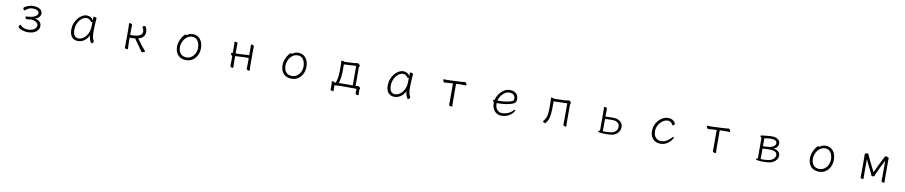

<svg xmlns="http://www.w3.org/2000/svg" viewBox="54 -1980 16892 3585"><g transform="rotate(10 8500.0 -187.0)"><path d="M422 -218Q411 -218 403 -231Q395 -244 395 -254Q395 -268 405 -268Q491 -271 537.5 -287.5Q584 -304 602.5 -326Q621 -348 621 -368Q621 -400 587 -418.5Q553 -437 502 -437Q469 -437 435 -424Q401 -411 376 -387Q372 -383 365.5 -378.5Q359 -374 353 -374Q345 -374 339 -383Q333 -392 330 -401Q327 -410 327 -411Q327 -422 344 -434.5Q361 -447 387.5 -458.5Q414 -470 444 -477Q474 -484 501 -484Q583 -484 630.5 -453Q678 -422 678 -373Q678 -344 663 -319.5Q648 -295 623.5 -278.5Q599 -262 572 -257Q599 -256 628 -242.5Q657 -229 677.5 -203Q698 -177 698 -137Q698 -73 642 -28.5Q586 16 484 16Q454 16 422 10Q390 4 362.5 -6.5Q335 -17 318 -29.5Q301 -42 301 -55Q301 -69 310 -82Q319 -95 329 -95Q334 -95 340 -89Q361 -63 397 -48Q433 -33 484 -33Q530 -33 565.5 -47.5Q601 -62 621 -85.5Q641 -109 641 -136Q641 -176 602.5 -201.5Q564 -227 502 -227Q496 -227 481.5 -225.5Q467 -224 451.5 -222Q436 -220 425 -218Z M1706 -457Q1703 -435 1700.5 -398.5Q1698 -362 1696.5 -321.5Q1695 -281 1694 -246Q1693 -211 1693 -193Q1693 -180 1694.5 -152.5Q1696 -125 1703.5 -93Q1711 -61 1728 -34Q1730 -30 1730 -27Q1730 -16 1719.5 -2.5Q1709 11 1695 11Q1685 11 1675.5 -3.5Q1666 -18 1658.5 -40.5Q1651 -63 1646 -86Q1641 -109 1640 -126Q1604 -53 1548.5 -18.5Q1493 16 1436 16Q1364 16 1320.5 -32.5Q1277 -81 1277 -175Q1277 -238 1298.5 -294Q1320 -350 1355.5 -393Q1391 -436 1434.5 -460Q1478 -484 1522 -484Q1559 -484 1592.5 -466Q1626 -448 1642 -410Q1643 -433 1643.5 -450.5Q1644 -468 1644 -475Q1644 -484 1661 -484Q1675 -484 1690.5 -477Q1706 -470 1706 -459ZM1642 -386Q1640 -382 1634.5 -379Q1629 -376 1624 -376Q1618 -376 1615 -380Q1596 -409 1571 -422.5Q1546 -436 1523 -436Q1490 -436 1456.5 -416.5Q1423 -397 1395 -362Q1367 -327 1350.5 -280.5Q1334 -234 1334 -180Q1334 -103 1363 -68.5Q1392 -34 1436 -34Q1486 -34 1531.5 -66Q1577 -98 1607 -156Q1637 -214 1640 -291Q1641 -306 1641 -333.5Q1641 -361 1642 -386Z M2324 -366Q2324 -376 2323.5 -397Q2323 -418 2322 -440Q2321 -462 2321 -473Q2321 -482 2336 -482Q2350 -482 2365 -474.5Q2380 -467 2380 -455Q2380 -447 2379.5 -430.5Q2379 -414 2378.5 -396Q2378 -378 2378 -366V-266Q2410 -266 2449.5 -268Q2489 -270 2524.5 -279.5Q2560 -289 2583 -311Q2606 -333 2606 -372Q2606 -387 2601 -403.5Q2596 -420 2584 -436Q2578 -444 2578 -450Q2578 -462 2591.5 -469Q2605 -476 2618 -476Q2631 -476 2635 -469Q2650 -444 2656.5 -420Q2663 -396 2663 -374Q2663 -330 2647 -302Q2631 -274 2608.5 -258.5Q2586 -243 2566 -237Q2546 -231 2538 -229Q2595 -148 2628.5 -105Q2662 -62 2679 -45Q2696 -28 2700 -24Q2704 -21 2704 -16Q2704 -6 2687 3.5Q2670 13 2655 13Q2644 13 2639 7Q2631 -5 2621 -19.5Q2611 -34 2602 -46Q2579 -80 2546.5 -124.5Q2514 -169 2480 -218Q2455 -215 2429 -214Q2403 -213 2378 -213V-107Q2378 -101 2379 -80Q2380 -59 2380.5 -36Q2381 -13 2381 -1Q2381 8 2366 8Q2353 8 2337.5 0.5Q2322 -7 2322 -19Q2322 -27 2322.5 -45.5Q2323 -64 2323.5 -82Q2324 -100 2324 -107Z M3412 -442Q3432 -457 3460.5 -470.5Q3489 -484 3531 -484Q3616 -484 3669.5 -421Q3723 -358 3723 -245Q3723 -197 3707.5 -151Q3692 -105 3662 -67Q3632 -29 3588 -6.5Q3544 16 3486 16Q3386 16 3331.5 -44Q3277 -104 3277 -207Q3277 -252 3291.5 -295.5Q3306 -339 3326.5 -374.5Q3347 -410 3366.5 -431Q3386 -452 3396 -452Q3407 -452 3412 -442ZM3486 -35Q3535 -35 3576.5 -63.5Q3618 -92 3643 -139.5Q3668 -187 3668 -245Q3668 -329 3631 -381.5Q3594 -434 3525 -434Q3483 -434 3447.5 -414Q3412 -394 3386.5 -360.5Q3361 -327 3346.5 -287Q3332 -247 3332 -208Q3332 -125 3373 -80Q3414 -35 3486 -35Z M4633 -226H4554L4392 -218Q4388 -218 4384.5 -217.5Q4381 -217 4377 -217V-108Q4377 -102 4378 -81Q4379 -60 4379.5 -37Q4380 -14 4380 -2Q4380 7 4365 7Q4352 7 4336.5 -0.5Q4321 -8 4321 -20Q4321 -28 4321.5 -46.5Q4322 -65 4322.5 -83Q4323 -101 4323 -108V-210Q4312 -212 4302.5 -226.5Q4293 -241 4293 -253Q4293 -267 4305 -267H4323V-367Q4323 -377 4322.5 -398Q4322 -419 4321 -441Q4320 -463 4320 -474Q4320 -483 4335 -483Q4349 -483 4364 -475.5Q4379 -468 4379 -456Q4379 -448 4378.5 -431.5Q4378 -415 4377.5 -397Q4377 -379 4377 -367V-266Q4381 -267 4384.5 -267Q4388 -267 4391 -267L4553 -275Q4568 -276 4586.5 -278Q4605 -280 4615 -280Q4625 -280 4633 -270V-367Q4633 -377 4632 -398Q4631 -419 4630.5 -441Q4630 -463 4630 -474Q4630 -483 4645 -483Q4659 -483 4674 -475.5Q4689 -468 4689 -456Q4689 -448 4688.5 -431.5Q4688 -415 4687.5 -397Q4687 -379 4687 -367V-108Q4687 -102 4687.5 -81Q4688 -60 4689 -37Q4690 -14 4690 -2Q4690 7 4675 7Q4662 7 4646.5 -0.5Q4631 -8 4631 -20Q4631 -28 4631.5 -46.5Q4632 -65 4632.5 -83Q4633 -101 4633 -108Z M5412 -442Q5432 -457 5460.5 -470.5Q5489 -484 5531 -484Q5616 -484 5669.5 -421Q5723 -358 5723 -245Q5723 -197 5707.5 -151Q5692 -105 5662 -67Q5632 -29 5588 -6.5Q5544 16 5486 16Q5386 16 5331.5 -44Q5277 -104 5277 -207Q5277 -252 5291.5 -295.5Q5306 -339 5326.5 -374.5Q5347 -410 5366.5 -431Q5386 -452 5396 -452Q5407 -452 5412 -442ZM5486 -35Q5535 -35 5576.5 -63.5Q5618 -92 5643 -139.5Q5668 -187 5668 -245Q5668 -329 5631 -381.5Q5594 -434 5525 -434Q5483 -434 5447.5 -414Q5412 -394 5386.5 -360.5Q5361 -327 5346.5 -287Q5332 -247 5332 -208Q5332 -125 5373 -80Q5414 -35 5486 -35Z M6773 96Q6773 100 6768.5 102.5Q6764 105 6759 105Q6746 105 6729 96.5Q6712 88 6712 75V74Q6713 57 6713.5 35.5Q6714 14 6714 -8Q6696 -9 6669 -9Q6642 -9 6612 -9H6493Q6440 -9 6390.5 -8Q6341 -7 6297 -2Q6297 34 6298 58.5Q6299 83 6300 100Q6300 111 6281 111Q6268 111 6253.5 104Q6239 97 6239 86V85Q6241 68 6241.5 54.5Q6242 41 6242 22Q6242 -2 6240.5 -20.5Q6239 -39 6237 -59V-62Q6237 -72 6247 -72Q6250 -72 6252 -71Q6263 -68 6275 -63.5Q6287 -59 6301 -54L6313 -55Q6332 -108 6340.5 -166Q6349 -224 6349 -291V-386Q6349 -402 6349 -416.5Q6349 -431 6347 -443Q6346 -451 6345.5 -456.5Q6345 -462 6345 -466Q6345 -480 6357 -480Q6366 -480 6378 -476.5Q6390 -473 6399 -469.5Q6408 -466 6408 -466L6601 -476Q6617 -477 6629 -480.5Q6641 -484 6654 -484Q6664 -484 6674.5 -476.5Q6685 -469 6692.5 -459Q6700 -449 6700 -442Q6700 -430 6694 -423.5Q6688 -417 6688 -406V-58Q6702 -59 6714.5 -62.5Q6727 -66 6735 -66Q6751 -66 6764.5 -50Q6778 -34 6778 -23Q6778 -16 6773.5 -8.5Q6769 -1 6769 9Q6769 41 6770.5 60Q6772 79 6773 95ZM6634 -429 6403 -417V-292Q6403 -226 6394.5 -166.5Q6386 -107 6371 -58Q6399 -59 6431 -59.5Q6463 -60 6492 -60Q6528 -60 6565.5 -60Q6603 -60 6634 -59Z M7706 -457Q7703 -435 7700.5 -398.5Q7698 -362 7696.5 -321.5Q7695 -281 7694 -246Q7693 -211 7693 -193Q7693 -180 7694.5 -152.5Q7696 -125 7703.5 -93Q7711 -61 7728 -34Q7730 -30 7730 -27Q7730 -16 7719.5 -2.5Q7709 11 7695 11Q7685 11 7675.5 -3.5Q7666 -18 7658.5 -40.5Q7651 -63 7646 -86Q7641 -109 7640 -126Q7604 -53 7548.5 -18.5Q7493 16 7436 16Q7364 16 7320.5 -32.5Q7277 -81 7277 -175Q7277 -238 7298.5 -294Q7320 -350 7355.5 -393Q7391 -436 7434.5 -460Q7478 -484 7522 -484Q7559 -484 7592.5 -466Q7626 -448 7642 -410Q7643 -433 7643.5 -450.5Q7644 -468 7644 -475Q7644 -484 7661 -484Q7675 -484 7690.5 -477Q7706 -470 7706 -459ZM7642 -386Q7640 -382 7634.5 -379Q7629 -376 7624 -376Q7618 -376 7615 -380Q7596 -409 7571 -422.5Q7546 -436 7523 -436Q7490 -436 7456.5 -416.5Q7423 -397 7395 -362Q7367 -327 7350.5 -280.5Q7334 -234 7334 -180Q7334 -103 7363 -68.5Q7392 -34 7436 -34Q7486 -34 7531.5 -66Q7577 -98 7607 -156Q7637 -214 7640 -291Q7641 -306 7641 -333.5Q7641 -361 7642 -386Z M8471 -420 8396 -417Q8372 -416 8348 -412.5Q8324 -409 8313 -409Q8301 -409 8291 -425Q8281 -441 8281 -454Q8281 -468 8292 -468Q8300 -468 8320.5 -467Q8341 -466 8364 -466Q8372 -466 8380 -466.5Q8388 -467 8395 -467L8608 -477Q8633 -479 8657 -481.5Q8681 -484 8691 -484Q8703 -484 8713 -468Q8723 -452 8723 -439Q8723 -425 8712 -425Q8703 -425 8677.5 -426Q8652 -427 8626 -427H8609L8529 -423V-115Q8529 -109 8529.5 -86Q8530 -63 8531 -38Q8532 -13 8532 0Q8532 9 8516 9Q8502 9 8485.5 1.5Q8469 -6 8469 -18Q8469 -26 8469.5 -46.5Q8470 -67 8470.5 -87.5Q8471 -108 8471 -115Z M9337 -201V-198Q9337 -116 9374.5 -75Q9412 -34 9463 -34Q9528 -34 9581.5 -57.5Q9635 -81 9675 -124Q9687 -137 9696 -137Q9704 -137 9704 -127Q9704 -118 9689 -95Q9674 -72 9644.5 -46.5Q9615 -21 9569.5 -2.5Q9524 16 9463 16Q9412 16 9371.5 -9.5Q9331 -35 9307 -82.5Q9283 -130 9283 -195V-210Q9262 -224 9262 -240Q9262 -252 9279 -252Q9281 -252 9285.5 -252.5Q9290 -253 9290 -253Q9296 -289 9317.5 -329Q9339 -369 9372 -404Q9405 -439 9447 -461.5Q9489 -484 9538 -484Q9599 -484 9635 -463Q9671 -442 9686.5 -409Q9702 -376 9702 -340Q9702 -311 9695 -292Q9688 -273 9667.5 -259.5Q9647 -246 9607 -233Q9562 -220 9497 -210.5Q9432 -201 9349 -201ZM9365 -250Q9441 -250 9494.5 -258Q9548 -266 9582 -276Q9613 -285 9626.5 -293Q9640 -301 9644 -312Q9648 -323 9648 -341Q9648 -385 9619 -410.5Q9590 -436 9537 -436Q9500 -436 9467 -417.5Q9434 -399 9408.5 -370Q9383 -341 9366 -309Q9349 -277 9344 -250Z M10637 -426 10379 -417V-291Q10379 -186 10363.5 -116.5Q10348 -47 10303 6Q10299 11 10290 11Q10278 11 10264.5 2Q10251 -7 10251 -18Q10251 -22 10256 -29Q10287 -63 10301.5 -100Q10316 -137 10320.5 -181.5Q10325 -226 10325 -281V-387Q10325 -416 10322 -437Q10319 -458 10319 -468Q10319 -473 10321 -477Q10324 -481 10331 -481Q10340 -481 10352.5 -477.5Q10365 -474 10374.5 -470.5Q10384 -467 10384 -467L10587 -473Q10613 -474 10629.5 -479Q10646 -484 10657 -484Q10672 -484 10687 -469.5Q10702 -455 10702 -442Q10702 -434 10696.5 -424.5Q10691 -415 10691 -402V-107Q10691 -101 10691.5 -80Q10692 -59 10693 -36Q10694 -13 10694 -1Q10694 8 10679 8Q10666 8 10650.5 0.5Q10635 -7 10635 -19Q10635 -27 10635.5 -45Q10636 -63 10636.5 -81Q10637 -99 10637 -107Z M11328 -375Q11328 -385 11327.5 -403.5Q11327 -422 11326 -441.5Q11325 -461 11325 -472Q11325 -481 11340 -481Q11354 -481 11369 -473.5Q11384 -466 11384 -454Q11384 -442 11383 -417.5Q11382 -393 11382 -375V-305Q11403 -307 11431.5 -307.5Q11460 -308 11487.5 -308.5Q11515 -309 11532 -309Q11615 -309 11664 -267.5Q11713 -226 11713 -163Q11713 -119 11692.5 -83Q11672 -47 11637.5 -23.5Q11603 0 11559 7Q11536 11 11505 12.5Q11474 14 11445 14Q11430 14 11417.5 13.5Q11405 13 11395 13Q11350 10 11329 6.5Q11308 3 11302 -2Q11296 -7 11296 -12Q11296 -27 11317 -27H11328ZM11382 -28Q11390 -27 11400 -27Q11410 -27 11422 -27Q11454 -27 11490.5 -29Q11527 -31 11549 -36Q11601 -47 11629 -82Q11657 -117 11657 -161Q11657 -199 11637 -222Q11617 -245 11588 -255Q11559 -265 11531 -265Q11515 -265 11487.5 -264.5Q11460 -264 11431.5 -263Q11403 -262 11382 -260Z M12709 -142Q12709 -134 12694.5 -109Q12680 -84 12651 -55Q12622 -26 12578.5 -5Q12535 16 12476 16Q12424 16 12380.5 -8Q12337 -32 12310.5 -79Q12284 -126 12284 -194Q12284 -254 12306 -306.5Q12328 -359 12365 -399Q12402 -439 12447.5 -461.5Q12493 -484 12539 -484Q12581 -484 12608.5 -472Q12636 -460 12652 -444.5Q12668 -429 12675 -416Q12682 -403 12682 -400Q12682 -386 12670.5 -374Q12659 -362 12648 -362Q12642 -362 12639 -367Q12622 -399 12599 -416.5Q12576 -434 12541 -434Q12505 -434 12469.5 -415Q12434 -396 12404.5 -363.5Q12375 -331 12357.5 -288.5Q12340 -246 12340 -199Q12340 -142 12360.5 -105.5Q12381 -69 12412.5 -51.5Q12444 -34 12476 -34Q12524 -34 12561 -50.5Q12598 -67 12627.5 -91Q12657 -115 12680 -139Q12693 -152 12701 -152Q12709 -152 12709 -142Z M13471 -420 13396 -417Q13372 -416 13348 -412.5Q13324 -409 13313 -409Q13301 -409 13291 -425Q13281 -441 13281 -454Q13281 -468 13292 -468Q13300 -468 13320.5 -467Q13341 -466 13364 -466Q13372 -466 13380 -466.5Q13388 -467 13395 -467L13608 -477Q13633 -479 13657 -481.5Q13681 -484 13691 -484Q13703 -484 13713 -468Q13723 -452 13723 -439Q13723 -425 13712 -425Q13703 -425 13677.5 -426Q13652 -427 13626 -427H13609L13529 -423V-115Q13529 -109 13529.5 -86Q13530 -63 13531 -38Q13532 -13 13532 0Q13532 9 13516 9Q13502 9 13485.5 1.5Q13469 -6 13469 -18Q13469 -26 13469.5 -46.5Q13470 -67 13470.5 -87.5Q13471 -108 13471 -115Z M14388 13Q14339 10 14313.5 5Q14288 0 14288 -12Q14288 -27 14309 -27H14320V-418Q14312 -423 14304 -433.5Q14296 -444 14296 -453Q14296 -462 14304 -463Q14315 -465 14340 -468Q14365 -471 14396 -474.5Q14427 -478 14456.5 -480Q14486 -482 14506 -482Q14587 -482 14626 -448.5Q14665 -415 14665 -371Q14665 -331 14637.5 -300.5Q14610 -270 14569 -262Q14626 -257 14664 -229Q14702 -201 14702 -153Q14702 -111 14680 -77.5Q14658 -44 14622.5 -22.5Q14587 -1 14546 6Q14519 10 14482.5 11.5Q14446 13 14416 13ZM14374 -271Q14392 -271 14418 -272.5Q14444 -274 14468 -276Q14492 -278 14502 -280Q14529 -285 14554 -297Q14579 -309 14595 -327Q14611 -345 14611 -367Q14611 -435 14501 -435Q14488 -435 14463 -433Q14438 -431 14413.5 -427.5Q14389 -424 14374 -421ZM14513 -232Q14496 -232 14470.5 -231Q14445 -230 14419 -229Q14393 -228 14374 -226V-28Q14381 -28 14389 -27.5Q14397 -27 14406 -27Q14437 -27 14473.5 -29.5Q14510 -32 14533 -37Q14583 -48 14615.5 -78.5Q14648 -109 14648 -151Q14648 -184 14627 -201.5Q14606 -219 14577 -225.5Q14548 -232 14524 -232Z M15412 -442Q15432 -457 15460.5 -470.5Q15489 -484 15531 -484Q15616 -484 15669.5 -421Q15723 -358 15723 -245Q15723 -197 15707.5 -151Q15692 -105 15662 -67Q15632 -29 15588 -6.5Q15544 16 15486 16Q15386 16 15331.5 -44Q15277 -104 15277 -207Q15277 -252 15291.5 -295.5Q15306 -339 15326.5 -374.5Q15347 -410 15366.5 -431Q15386 -452 15396 -452Q15407 -452 15412 -442ZM15486 -35Q15535 -35 15576.5 -63.5Q15618 -92 15643 -139.5Q15668 -187 15668 -245Q15668 -329 15631 -381.5Q15594 -434 15525 -434Q15483 -434 15447.5 -414Q15412 -394 15386.5 -360.5Q15361 -327 15346.5 -287Q15332 -247 15332 -208Q15332 -125 15373 -80Q15414 -35 15486 -35Z M16670 -402Q16642 -349 16616 -296.5Q16590 -244 16569 -199.5Q16548 -155 16536 -127Q16524 -99 16524 -96Q16524 -86 16512 -79.5Q16500 -73 16487 -73Q16466 -73 16462 -86Q16459 -95 16455.5 -105.5Q16452 -116 16449 -122Q16432 -157 16409 -202Q16386 -247 16364 -292Q16342 -337 16327 -371V-106Q16327 -100 16327.5 -79Q16328 -58 16328.5 -35.5Q16329 -13 16329 -1Q16329 4 16324 6.5Q16319 9 16312 9Q16299 9 16285 2Q16271 -5 16271 -16Q16271 -24 16271.5 -43Q16272 -62 16272.5 -80.5Q16273 -99 16273 -106V-422Q16273 -430 16271.5 -437Q16270 -444 16270 -449Q16270 -451 16270.5 -452.5Q16271 -454 16271 -455Q16273 -464 16288.5 -471.5Q16304 -479 16318 -479Q16326 -479 16332 -476Q16337 -473 16340 -465.5Q16343 -458 16346 -452Q16369 -400 16395 -345.5Q16421 -291 16446.5 -241Q16472 -191 16492 -152Q16514 -201 16540 -255Q16566 -309 16592.5 -361Q16619 -413 16640 -455Q16645 -465 16651 -475Q16657 -485 16670 -485Q16678 -485 16691.5 -480Q16705 -475 16716 -468.5Q16727 -462 16727 -456Q16727 -449 16725.5 -441.5Q16724 -434 16724 -425V-106Q16724 -96 16724.5 -75Q16725 -54 16725.5 -33.5Q16726 -13 16726 -1Q16726 8 16710 8Q16697 8 16682.5 1Q16668 -6 16668 -18Q16668 -26 16668.5 -44.5Q16669 -63 16669.5 -81Q16670 -99 16670 -106Z"/></g></svg>

Font: Moon Stars Kai T HW Light
Style: Regular
Weight: 300
Designer: GuiWonder
Version: Version 1.101